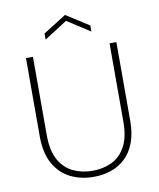

<svg xmlns="http://www.w3.org/2000/svg" viewBox="-96 -971 872 1054"><g transform="rotate(-10 339.5 -444.5)"><path d="M466 -781 339 -863 211 -781V-815L339 -896L466 -815ZM87 -700H126V-263Q126 -177 155 -125Q184 -73 233 -50Q282 -27 341 -27Q400 -27 448 -50Q496 -73 524.5 -125Q553 -177 553 -263V-700H591V-263Q591 -192 572 -141Q553 -90 518.5 -57Q484 -24 438.5 -8.5Q393 7 341 7Q271 7 213.5 -21Q156 -49 121.5 -109Q87 -169 87 -263Z"/></g></svg>

Font: Albert Sans ExtraLight
Style: Regular
Weight: 250
Designer: Andreas Rasmussen
Foundry: a.Foundry
Version: Version 1.025